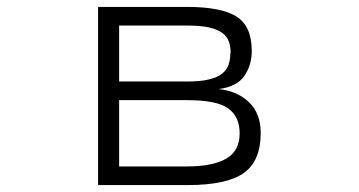

<svg xmlns="http://www.w3.org/2000/svg" viewBox="-20 -496 1040 556"><path d="M674 -110Q674 -158 641 -182Q608 -206 522 -206H325V-14H521Q596 -14 635 -36.5Q674 -59 674 -110ZM648 -342Q648 -360 643 -375Q638 -390 624 -400.5Q610 -411 585.5 -416.5Q561 -422 522 -422H325V-260H521Q561 -260 585.5 -266Q610 -272 623.5 -283Q637 -294 642 -309Q647 -324 647 -342ZM735 -111Q735 -30 686 5Q637 40 522 40H264V-476H521Q621 -476 665 -448Q709 -420 709 -349Q709 -307 687.5 -276Q666 -245 613 -238Q666 -233 700.5 -200.5Q735 -168 735 -111Z"/></svg>

Font: NanumGothicCoding
Style: Regular
Weight: 400
Monospace: yes
Designer: Kwon Bruce; Nicolas Noh; Sung-woo Choi; Go-un Cha; Soo-hyun Park;
Foundry: NHN Corporation
Version: Version 2.000;PS 1;hotconv 1.0.49;makeotf.lib2.0.14853